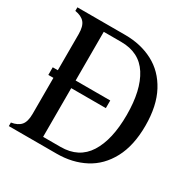

<svg xmlns="http://www.w3.org/2000/svg" viewBox="-160 -840 957 980"><g transform="rotate(30 319.0 -350.0)"><path d="M139 -40H302Q409 -40 461 -122Q513 -204 513 -350Q513 -496 461 -577.5Q409 -659 302 -659H151V-700H302Q394 -700 466.5 -662Q539 -624 581 -545.5Q623 -467 623 -350Q623 -233 581 -154.5Q539 -76 466.5 -38Q394 0 302 0H139ZM20 0V-21Q58 -27 76 -48Q94 -69 94 -115V-585Q94 -631 76 -652Q58 -673 20 -679V-700H108H199V0H108ZM64 -372H403V-327H64Z"/></g></svg>

Font: RL Madena Variable
Style: Regular
Weight: 400
Designer: I Kadek Wantara Putra
Foundry: Roughlines ID
Version: Version 1.000;Glyphs 3.1.2 (3151)